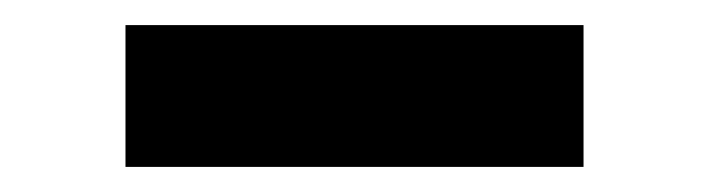

<svg xmlns="http://www.w3.org/2000/svg" viewBox="-20 -714 565 153"><path d="M80 -581V-694H445V-581Z"/></svg>

Font: Von Semi
Style: Regular
Weight: 600
Version: Version 4.000; ttfautohint (v1.8.4.7-5d5b)